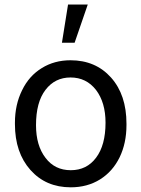

<svg xmlns="http://www.w3.org/2000/svg" viewBox="-20 -798 610 828"><path d="M247.1 -613.8H301.8L358.4 -778.3H273.4ZM44.4 -262.7C44.4 -180.7 66.9 -114.7 111.3 -64.9C155.8 -15.1 213.4 9.8 285.2 9.8C332.5 9.8 375 -1.5 411.6 -24.4C448.2 -47.4 476.1 -79.1 496.1 -120.1C515.6 -160.6 525.4 -207 525.4 -258.3V-264.6C525.4 -347.2 503.4 -413.6 459 -463.4C414.6 -513.2 356 -538.1 284.2 -538.1C237.8 -538.1 196.3 -526.9 160.2 -504.4C123.5 -481.9 95.2 -450.2 75.2 -408.7C54.7 -367.2 44.4 -320.8 44.4 -269ZM135.3 -258.3C135.3 -324.2 148.9 -375 176.3 -410.6C203.6 -446.3 239.7 -463.9 284.2 -463.9C329.6 -463.9 366.2 -445.8 394 -410.2C421.4 -374 435.1 -327.1 435.1 -269C435.1 -204.1 421.4 -153.8 394.5 -118.2C367.7 -82 331.1 -64 285.2 -64C239.7 -64 203.1 -81.5 176.3 -117.2C148.9 -152.8 135.3 -199.7 135.3 -258.3Z"/></svg>

Font: Roboto
Style: Regular
Weight: 400
Designer: Google
Version: Version 2.137; 2017